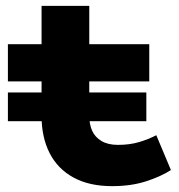

<svg xmlns="http://www.w3.org/2000/svg" viewBox="-20 -622 613 656"><path d="M7 -208V-306H480V-208ZM363 14Q285 14 231 -15.5Q177 -45 149.5 -99Q122 -153 122 -226V-602H285V-227Q285 -197 295 -175Q305 -153 327 -140Q349 -127 383 -127Q423 -127 455 -136.5Q487 -146 514 -160L564 -41Q530 -19 479 -2.5Q428 14 363 14ZM7 -344V-471H490V-344Z"/></svg>

Font: BioRhyme SemiExpanded ExtraBold
Style: Regular
Weight: 800
Width: 6
Designer: Aoife Mooney
Foundry: Aoife Mooney Type
Version: Version 1.600;gftools[0.9.33]